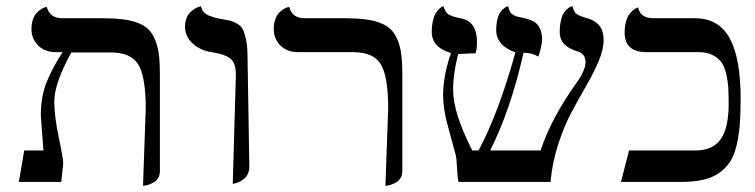

<svg xmlns="http://www.w3.org/2000/svg" viewBox="-20 -579 2403 611"><path d="M435.1 12.2 443.8 -232.9Q443.8 -334.5 420.4 -373.3Q397 -412.1 332 -412.1H207Q152.8 -314 152.8 -255.9Q152.8 -209.5 167 -142.1Q181.2 -74.7 181.2 -58.1L174.8 0H40L57.1 -100.1H118.2Q117.2 -114.7 115.2 -141.1Q113.3 -167.5 111.6 -187.7Q109.9 -208 109.9 -211.9Q109.9 -271 127.9 -316.4Q146 -361.8 179.2 -413.1H157.2Q122.6 -413.1 101.3 -434.3Q80.1 -455.6 80.1 -486.8Q80.1 -504.4 85.2 -518.1Q90.3 -531.7 97.4 -538.8Q104.5 -545.9 111.6 -550.3Q118.7 -554.7 124 -555.7L128.9 -557.1Q138.2 -521 178.2 -521H304.2Q341.8 -521 368.7 -517.8Q395.5 -514.6 417 -506.8Q438.5 -499 451.4 -486.6Q464.4 -474.1 473.1 -453.6Q481.9 -433.1 485.4 -407Q488.8 -380.9 488.8 -344.2V-33.2Q488.8 -21.5 483.2 -12.5Q477.5 -3.4 469.7 1Q461.9 5.4 454.1 8.3Q446.3 11.2 440.4 11.7Z M720.7 5.9 730.5 -335.9Q731.9 -376.5 714.1 -391.6Q696.3 -406.7 652.8 -413.1Q615.7 -418.9 592.3 -441.4Q568.8 -463.9 568.8 -494.1Q568.8 -509.8 574 -522.2Q579.1 -534.7 586.7 -541.3Q594.2 -547.9 601.8 -552.2Q609.4 -556.6 614.3 -557.6L619.6 -559.1Q621.6 -548.8 627.9 -541.3Q634.3 -533.7 645.3 -529.3Q656.2 -524.9 663.1 -522.9Q669.9 -521 681.6 -519Q702.1 -515.6 712.2 -513.2Q722.2 -510.7 734.6 -503.7Q747.1 -496.6 752.7 -485.4Q758.3 -474.1 762.7 -454.3Q767.1 -434.6 767.6 -405.8L773.4 -50.8Q773.9 -36.6 768.6 -25.6Q763.2 -14.6 755.4 -8.8Q747.6 -2.9 739.7 0.5Q731.9 3.9 726.6 4.9Z M1206.5 12.2 1215.3 -233.9Q1215.3 -335.4 1191.9 -374.3Q1168.5 -413.1 1103.5 -413.1H928.2Q893.6 -413.1 872.3 -434.3Q851.1 -455.6 851.1 -486.8Q851.1 -504.4 856.2 -518.1Q861.3 -531.7 868.4 -538.8Q875.5 -545.9 882.8 -550.3Q890.1 -554.7 895 -555.7L900.4 -557.1Q909.7 -521 949.2 -521H1075.2Q1112.8 -521 1139.6 -517.8Q1166.5 -514.6 1188 -506.8Q1209.5 -499 1222.7 -486.3Q1235.8 -473.6 1244.6 -453.4Q1253.4 -433.1 1256.8 -407Q1260.3 -380.9 1260.3 -344.2V-33.2Q1260.3 -21.5 1254.6 -12.5Q1249 -3.4 1241.2 1Q1233.4 5.4 1225.6 8.3Q1217.8 11.2 1212.4 11.7Z M1900.9 -452.1Q1900.9 -421.9 1885.3 -384.8Q1869.6 -347.7 1846.7 -307.9Q1823.7 -268.1 1799.8 -223.9Q1775.9 -179.7 1756.6 -120.4Q1737.3 -61 1731.9 0H1439Q1435.5 -17.1 1434.3 -45.4Q1433.1 -73.7 1430.2 -85.9Q1424.8 -106.4 1415.5 -140.1Q1406.2 -173.8 1401.9 -190.4Q1397.5 -207 1393.8 -230.7Q1390.1 -254.4 1390.1 -275.9Q1390.1 -336.4 1415 -410.2Q1354 -428.2 1354 -477.1Q1354 -497.6 1357.9 -513.7Q1361.8 -529.8 1367.2 -537.8Q1372.6 -545.9 1377.9 -551Q1383.3 -556.2 1387.2 -557.6L1391.1 -559.1Q1396.5 -541 1407.2 -533.4Q1418 -525.9 1449.2 -520Q1498 -509.8 1498 -443.8Q1498 -423.8 1493.2 -409.2Q1478.5 -409.2 1461.9 -408.2Q1445.3 -407.2 1438 -407.2Q1421.9 -344.7 1421.9 -292Q1421.9 -220.7 1482.9 -100.1H1502.9Q1566.4 -218.3 1620.1 -412.1Q1559.1 -434.6 1559.1 -482.9Q1559.1 -502.9 1563 -518.1Q1566.9 -533.2 1572.5 -540.5Q1578.1 -547.9 1583.7 -552.5Q1589.4 -557.1 1593.3 -558.1L1597.2 -559.1Q1599.1 -549.8 1602.3 -543.2Q1605.5 -536.6 1611.6 -533Q1617.7 -529.3 1620.1 -528.1Q1622.6 -526.9 1631.6 -524.9Q1640.6 -522.9 1641.1 -522.9Q1670.4 -516.1 1680.7 -509.3Q1705.1 -492.7 1705.1 -452.1Q1705.1 -442.9 1700.9 -425.3Q1696.8 -407.7 1692.9 -398.9Q1673.3 -411.1 1646 -411.1Q1606 -232.4 1540 -100.1H1700.2Q1733.9 -202.6 1816.9 -318.8Q1843.3 -356 1843.3 -381.8Q1843.3 -387.2 1842 -391.6Q1840.8 -396 1839.4 -399.2Q1837.9 -402.3 1835 -405.3Q1832 -408.2 1830.1 -409.7Q1828.1 -411.1 1824.5 -412.8Q1820.8 -414.6 1819.1 -415Q1817.4 -415.5 1814 -416.7Q1810.5 -418 1810.1 -418Q1761.2 -435.1 1761.2 -476.1Q1761.2 -498.5 1765.4 -515.4Q1769.5 -532.2 1775.6 -540Q1781.7 -547.9 1787.8 -552.7Q1793.9 -557.6 1797.9 -558.6L1802.2 -559.1Q1803.2 -552.2 1805.7 -547.1Q1808.1 -542 1810.5 -538.8Q1813 -535.6 1817.9 -532.7Q1822.8 -529.8 1825.4 -528.8Q1828.1 -527.8 1834.2 -525.6Q1840.3 -523.4 1842.3 -522.9Q1842.8 -522.9 1847.4 -521.5Q1852.1 -520 1854.2 -519.3Q1856.4 -518.6 1861.6 -516.4Q1866.7 -514.2 1869.6 -512.5Q1872.6 -510.7 1877.2 -507.3Q1881.8 -503.9 1884.8 -500.5Q1887.7 -497.1 1891.1 -491.9Q1894.5 -486.8 1896.5 -481Q1898.4 -475.1 1899.7 -467.8Q1900.9 -460.4 1900.9 -452.1Z M2298.8 -248Q2298.8 -280.3 2297.4 -302Q2295.9 -323.7 2290.3 -346.4Q2284.7 -369.1 2274.4 -382.6Q2264.2 -396 2246.3 -404.5Q2228.5 -413.1 2203.1 -413.1H2037.1Q1967.8 -413.1 1967.8 -475.1Q1967.8 -495.1 1972.2 -510.5Q1976.6 -525.9 1982.9 -533.9Q1989.3 -542 1995.6 -547.1Q2002 -552.2 2006.3 -553.7L2010.7 -555.2Q2018.1 -521 2059.1 -521H2190.9Q2267.1 -521 2302 -457.5Q2336.9 -394 2336.9 -265.1Q2336.9 -216.3 2334.2 -182.1Q2331.5 -147.9 2324 -116.2Q2316.4 -84.5 2303.2 -64.2Q2290 -43.9 2268.8 -28.8Q2247.6 -13.7 2217 -6.8Q2186.5 0 2145 0H1956.1L1981.9 -100.1H2191.9Q2249 -100.1 2273.9 -136.5Q2298.8 -172.9 2298.8 -248Z"/></svg>

Font: Linear Smooth
Style: Regular
Weight: 400
Designer: Philipp H. Poll, Flanker
Foundry: Philipp H. Poll, reworked by Flanker
Version: Version 1.061 | FøM Fix